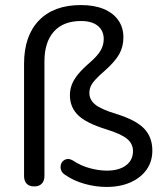

<svg xmlns="http://www.w3.org/2000/svg" viewBox="-20 -734 655 763"><path d="M403.1 8.9Q360.1 8.9 316.2 -3.4Q272.2 -15.7 237.8 -39.8Q226.6 -47.2 223 -57.2Q219.4 -67.2 221.4 -77.2Q223.3 -87.2 230.4 -94Q237.6 -100.8 247.6 -102Q257.6 -103.1 269.4 -96.3Q302.4 -74.6 338.1 -65.3Q373.9 -55.9 404.1 -55.9Q452.7 -55.9 480.6 -76.7Q508.5 -97.6 508.5 -133.5Q508.5 -162.9 484.8 -182.4Q461.2 -201.8 402.4 -220Q321.8 -245 289.8 -276.7Q257.8 -308.4 257.8 -355.8Q257.8 -376.8 264.9 -396.2Q271.9 -415.7 289 -437.2Q306 -458.7 335.6 -484.1Q366.9 -511.2 379.5 -532.7Q392.2 -554.1 392.2 -578.8Q392.2 -612.1 368.7 -631.3Q345.2 -650.5 301.9 -650.5Q231.6 -650.5 194.1 -608.5Q156.6 -566.6 156.6 -489.7V-34.8Q156.6 -14.9 145.9 -4Q135.3 6.9 115.9 6.9Q96.5 6.9 86 -4Q75.6 -14.9 75.6 -34.8V-480.2Q75.6 -591.5 134.7 -652.7Q193.8 -713.9 301.3 -713.9Q354.4 -713.9 392 -698.3Q429.7 -682.6 450.1 -653.7Q470.4 -624.8 470.4 -585.5Q470.4 -547.9 453.3 -517.9Q436.2 -487.9 394.5 -451.3Q371.3 -431.3 358.3 -416.7Q345.2 -402.2 340.2 -390.1Q335.2 -378 335.2 -363.9Q335.2 -337.6 358.3 -318.6Q381.5 -299.7 442.2 -281.1Q519.3 -257.5 552.4 -223.4Q585.4 -189.2 585.4 -135.7Q585.4 -92.5 562.7 -60.2Q540.1 -27.9 499 -9.5Q457.9 8.9 403.1 8.9Z"/></svg>

Font: Nunito ExtraLight
Style: Regular
Weight: 200
Designer: Vernon Adams
Foundry: Vernon Adams
Version: Version 3.602